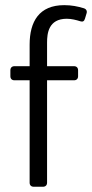

<svg xmlns="http://www.w3.org/2000/svg" viewBox="-20 -711 351 731"><path d="M234.4 -639.6C252 -639.6 270.5 -634.8 286.1 -629.9C294.9 -627 300.8 -629.9 303.7 -640.6L309.6 -660.2C312.5 -668.9 308.6 -676.8 298.8 -679.7C276.4 -686.5 252.9 -691.4 224.6 -691.4C128.9 -691.4 92.8 -628.9 92.8 -541V-459H35.2C25.4 -459 19.5 -453.1 19.5 -443.4V-420.9C19.5 -411.1 25.4 -405.3 35.2 -405.3H92.8V-15.6C92.8 -5.9 98.6 0 108.4 0H143.6C153.3 0 159.2 -5.9 159.2 -15.6V-405.3H261.7C271.5 -405.3 277.3 -411.1 277.3 -420.9V-443.4C277.3 -453.1 271.5 -459 261.7 -459H159.2V-548.8C159.2 -583 164.1 -639.6 234.4 -639.6Z"/></svg>

Font: Ed Sans Neue Light
Style: Regular
Weight: 300
Designer: Stephen Hutchings
Version: Version 1.004;PS 001.004;hotconv 1.0.88;makeotf.lib2.5.64775